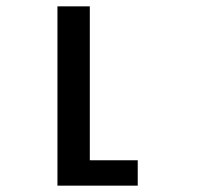

<svg xmlns="http://www.w3.org/2000/svg" viewBox="-20 -585 640 605"><path d="M161 -565H263V-80H414V0H161Z"/></svg>

Font: JuliaMono Medium
Style: Regular
Weight: 500
Monospace: yes
Designer: cormullion
Foundry: corm
Version: Version 0.054; ttfautohint (v1.8.4)